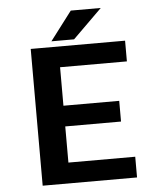

<svg xmlns="http://www.w3.org/2000/svg" viewBox="-59 -928 827 979"><g transform="rotate(-5 355.0 -438.5)"><path d="M602.5 -594H260.5V-397H546V-291H260.5V-106H602.5V0H119.5V-700H602.5ZM228 -729.5 340 -877H493.5L344 -729.5Z"/></g></svg>

Font: League Mono SemiBold
Style: Regular
Weight: 600
Width: 6
Designer: Tyler Finck
Foundry: The League of Moveable Type / Tyler Finck
Version: Version 2.300;RELEASE